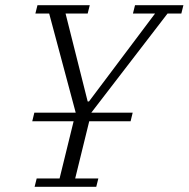

<svg xmlns="http://www.w3.org/2000/svg" viewBox="-20 -718 725 738"><path d="M121 -32H209L263 -252H104L112 -285H271L169 -666H116L124 -698H325L317 -666H232L317 -328H322L576 -666H491L499 -698H685L677 -666H624L331 -285H490L482 -252H323L269 -32H358L350 0H113Z"/></svg>

Font: IBM Plex Serif Light
Style: Italic
Weight: 300
Italic angle: -14°
Designer: Mike Abbink, Paul van der Laan, Pieter van Rosmalen
Foundry: Bold Monday
Version: Version 3.001